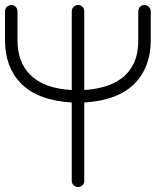

<svg xmlns="http://www.w3.org/2000/svg" viewBox="-20 -735 623 768"><path d="M292 13Q282 13 274.5 6Q267 -1 267 -11V-325Q132 -333 64 -401Q0 -467 0 -574V-689Q0 -700 7.5 -707.5Q15 -715 26 -715Q36 -715 43 -707.5Q50 -700 50 -689V-574Q50 -487 100 -437Q154 -381 267 -375V-689Q267 -700 274.5 -707.5Q282 -715 292 -715Q303 -715 310 -707.5Q317 -700 317 -689V-375Q356 -377 394.5 -387.5Q433 -398 464 -420Q495 -442 514 -479.5Q533 -517 533 -574V-689Q533 -700 540 -707.5Q547 -715 557 -715Q568 -715 575.5 -707.5Q583 -700 583 -689V-574Q583 -467 519 -401Q451 -333 317 -325V-11Q317 -1 310 6Q303 13 292 13Z"/></svg>

Font: Zen Kurenaido
Style: ARC
Weight: 400
Designer: Yoshimichi Ohira
Foundry: Positype
Version: Version 1.001